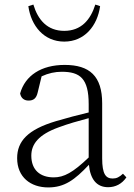

<svg xmlns="http://www.w3.org/2000/svg" viewBox="-20 -806 586 840"><path d="M104 -779C116 -693 172 -624 261 -624C350 -624 406 -693 418 -779L397 -786C376 -719 335 -671 261 -671C187 -671 146 -719 126 -786ZM453 13C485 13 513 -1 533 -30L518 -46C502 -31 490 -25 473 -25C443 -25 427 -44 427 -113V-354C427 -473 372 -522 263 -522C161 -522 90 -476 68 -397C72 -377 85 -366 105 -366C126 -366 139 -375 145 -402L162 -472C192 -486 221 -492 250 -492C330 -492 368 -463 368 -350V-314C322 -303 272 -290 225 -276C101 -239 55 -188 55 -114C55 -31 114 14 191 14C262 14 307 -19 369 -85C375 -23 402 13 453 13ZM368 -117C299 -51 260 -30 215 -30C156 -30 117 -62 117 -125C117 -175 148 -217 237 -249C277 -264 323 -277 368 -289Z"/></svg>

Font: Noto Serif TC ExtraLight
Style: Regular
Weight: 200
Designer: Ryoko NISHIZUKA 西塚涼子 (kana & ideographs); Frank Grießhammer (Latin, Greek & Cyrillic); Wenlong ZHANG 张文龙 (bopomofo); San
Foundry: Adobe
Version: Version 2.001;hotconv 1.1.0;makeotfexe 2.6.0